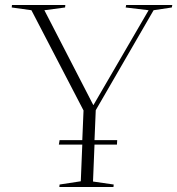

<svg xmlns="http://www.w3.org/2000/svg" viewBox="-20 -750 711 770"><path d="M28 -730H242L241 -720L158 -709L354 -329H355L576 -709L484 -720L486 -730H671L669 -720L596 -709L364 -308L359 -188H450L449 -170H359L353 -22L436 -10L435 0H218L219 -10L304 -23L310 -170H216L219 -188H310L315 -307L106 -709L27 -720Z"/></svg>

Font: Display Extralight
Style: Italic
Weight: 200
Italic angle: -2°
Designer: Latin by Veronika Burian and Jose Scaglione. Greek by Irene Vlachou. Cyrillic by Vera Evstafieva
Foundry: TypeTogether
Version: Version 3.002